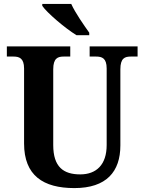

<svg xmlns="http://www.w3.org/2000/svg" viewBox="-20 -951 738 981"><path d="M371 -771H436V-784C409 -822 364 -886 344 -931H196V-921C220 -886 312 -807 371 -771ZM360 10C524 10 595 -74 595 -208V-597C595 -654 618 -662 648 -662H683V-714H438V-662H471C501 -662 525 -654 525 -601V-210C525 -109 472 -60 390 -60C305 -60 252 -97 252 -210V-597C252 -654 276 -662 305 -662H339V-714H15V-662H49C78 -662 103 -654 103 -601V-218C103 -54 201 10 360 10Z"/></svg>

Font: Noto Serif Tamil SemiCondensed
Style: Bold
Weight: 700
Width: 4
Designer: Indian Type Foundry, Tom Grace, and the Monotype Design Team
Foundry: Monotype Imaging Inc.
Version: Version 2.004